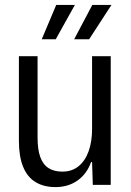

<svg xmlns="http://www.w3.org/2000/svg" viewBox="-20 -753 534 782"><path d="M206 9Q158 9 124.5 -11.5Q91 -32 74 -74Q57 -116 57 -179V-524H133V-193Q133 -144 144 -113.5Q155 -83 177.5 -68.5Q200 -54 234 -54Q273 -54 300 -76Q327 -98 341 -137Q355 -176 355 -228V-524H431V0H358L355 -93H351Q334 -45 296 -18Q258 9 206 9ZM150 -593 209 -733H285L207 -593ZM282 -593 356 -733H434L343 -593Z"/></svg>

Font: Mona Sans SemiCondensed
Style: Regular
Weight: 400
Width: 4
Designer: Deni Anggara
Foundry: GitHub
Version: Version 2.000